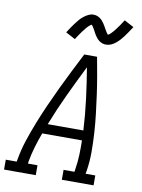

<svg xmlns="http://www.w3.org/2000/svg" viewBox="-116 -1040 819 1109"><g transform="rotate(10 293.5 -485.5)"><path d="M-13 0V-58H51L54 -74Q64 -131 82.5 -187Q101 -243 123 -298.5Q145 -354 169.5 -409Q194 -464 220 -518.5Q246 -573 273 -627Q300 -681 328 -735H403Q413 -681 422.5 -627Q432 -573 439.5 -518.5Q447 -464 453.5 -409.5Q460 -355 463.5 -299Q467 -243 467 -186.5Q467 -130 458 -74L455 -58H512V0H326V-58H390L392 -74Q399 -116 400.5 -159Q402 -202 401 -244H168Q152 -202 139.5 -159.5Q127 -117 119 -74L117 -58H173V0ZM399 -302Q394 -394 382.5 -484.5Q371 -575 356 -665Q311 -575 268.5 -484.5Q226 -394 190 -302ZM442 -813Q437 -813 432 -813.5Q427 -814 422.5 -815.5Q418 -817 413.5 -819Q409 -821 405 -823.5Q401 -826 397.5 -829Q394 -832 391 -835Q388 -838 385 -842Q382 -846 379 -850Q376 -854 373.5 -858Q371 -862 369 -866Q367 -870 365 -873.5Q363 -877 360.5 -882Q358 -887 355 -891.5Q352 -896 350 -899.5Q348 -903 345 -907Q342 -911 340 -912Q338 -911 333.5 -908Q329 -905 324.5 -900.5Q320 -896 317 -893Q314 -890 311.5 -887Q309 -884 306.5 -880.5Q304 -877 301 -873.5Q298 -870 294.5 -865.5Q291 -861 288 -856.5Q285 -852 281.5 -847Q278 -842 274 -836.5Q270 -831 266.5 -825Q263 -819 259 -813L203 -843Q214 -861 224.5 -876Q235 -891 244.5 -903.5Q254 -916 262.5 -926Q271 -936 284 -946.5Q297 -957 311.5 -964Q326 -971 341 -971Q351 -971 360.5 -968Q370 -965 378 -959.5Q386 -954 392 -947.5Q398 -941 403.5 -933Q409 -925 413 -918Q417 -911 422.5 -901Q428 -891 432.5 -884Q437 -877 442 -871Q445 -872 449.5 -875Q454 -878 458.5 -882.5Q463 -887 465.5 -890Q468 -893 471 -896Q474 -899 476.5 -902.5Q479 -906 482 -909.5Q485 -913 488 -917.5Q491 -922 494.5 -926.5Q498 -931 501.5 -936Q505 -941 508.5 -946.5Q512 -952 516 -958Q520 -964 524 -970L580 -940Q568 -922 558 -907Q548 -892 538.5 -879.5Q529 -867 520 -857Q511 -847 498.5 -836.5Q486 -826 471.5 -819.5Q457 -813 442 -813Z"/></g></svg>

Font: Iosevka Curly Slab LtEx
Style: Italic
Weight: 300
Width: 7
Italic angle: -9°
Monospace: yes
Designer: Belleve Invis
Foundry: Belleve Invis
Version: Version 11.1.0; ttfautohint (v1.8.3)